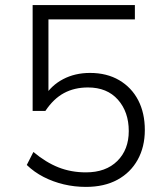

<svg xmlns="http://www.w3.org/2000/svg" viewBox="-20 -725 640 753"><path d="M317 8Q272 8 230 -2Q188 -12 151 -31Q114 -50 85 -78L111 -129Q160 -88 209.5 -68.5Q259 -49 317 -49Q395 -49 440 -93.5Q485 -138 485 -211Q485 -286 442.5 -334Q400 -382 325 -382Q272 -382 231 -360Q190 -338 158 -290H108V-705H509V-649H170V-347H155Q181 -390 227.5 -414.5Q274 -439 333 -439Q399 -439 447.5 -410.5Q496 -382 522 -332Q548 -282 548 -215Q548 -149 520 -98.5Q492 -48 440.5 -20Q389 8 317 8Z"/></svg>

Font: Nunito Sans 11pt Light
Style: Regular
Weight: 300
Version: Version 3.101;gftools[0.9.27]